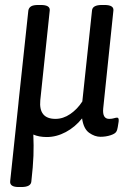

<svg xmlns="http://www.w3.org/2000/svg" viewBox="-20 -544 523 772"><path d="M168 7Q137 7 114 -3Q116 41 114.5 82.5Q113 124 106 186Q104 208 66 208H55Q18 208 21 184L54 -127Q54 -132 55 -138L94 -502Q96 -513 105 -518.5Q114 -524 134 -524H144Q182 -524 180 -502L142 -141Q135 -66 203 -66Q234 -66 262.5 -85.5Q291 -105 311 -136L350 -502Q352 -524 390 -524H400Q438 -524 436 -502L395 -108Q391 -66 419 -66Q430 -66 438 -68.5Q446 -71 451 -71Q459 -71 457 -55Q456 -46 453.5 -33Q451 -20 449 -17Q445 -7 425.5 -0.5Q406 6 384 6Q361 6 338.5 -10Q316 -26 310 -68Q282 -33 244.5 -13Q207 7 168 7Z"/></svg>

Font: Asap Condensed Condensed Regular
Style: Italic
Weight: 400
Width: 3
Italic angle: -6°
Designer: Pablo Cosgaya
Foundry: Omnibus-Type
Version: Version 3.001; ttfautohint (v1.8.4.7-5d5b)